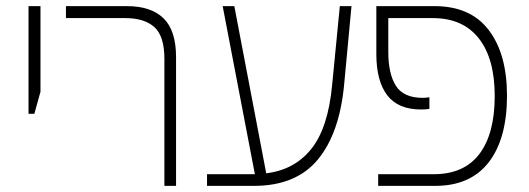

<svg xmlns="http://www.w3.org/2000/svg" viewBox="-20 -606 1725 626"><path d="M73 -235V-586H112V-307L92 -235Z M516 0V-414Q516 -488 483.5 -517.5Q451 -547 388 -547H195V-586H394Q473 -586 513.5 -546Q554 -506 554 -420V0Z M655 0V-38H805Q808 -38 811 -38L706 -586H744L848 -41Q940 -52 995 -120.5Q1050 -189 1063 -330L1088 -586H1126L1102 -330Q1087 -171 1016 -85.5Q945 0 808 0Z M1213 0V-38H1394Q1493 -38 1543 -104Q1593 -170 1593 -293Q1593 -415 1541 -481Q1489 -547 1391 -547H1246V-437Q1246 -365 1271 -326Q1296 -287 1358 -287Q1364 -287 1369.5 -287.5Q1375 -288 1380 -289V-251Q1374 -250 1367.5 -249.5Q1361 -249 1353 -249Q1278 -249 1242.5 -295.5Q1207 -342 1207 -430V-586H1397Q1514 -586 1573.5 -508Q1633 -430 1633 -294Q1633 -154 1573.5 -77Q1514 0 1399 0Z"/></svg>

Font: Noto Sans Hebrew SemiCondensed ExtraLight
Style: Regular
Weight: 200
Width: 4
Designer: Monotype Design Team
Foundry: Monotype Imaging Inc.
Version: Version 2.004; ttfautohint (v1.8.4.7-5d5b)